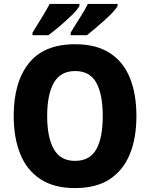

<svg xmlns="http://www.w3.org/2000/svg" viewBox="-20 -951 767 981"><path d="M677 -358Q677 -245 643 -162.5Q609 -80 540 -35Q471 10 363 10Q257 10 187.5 -35Q118 -80 84 -163Q50 -246 50 -359Q50 -530 127 -627.5Q204 -725 364 -725Q471 -725 540.5 -680.5Q610 -636 643.5 -553.5Q677 -471 677 -358ZM221 -358Q221 -249 255 -189Q289 -129 363 -129Q439 -129 472 -188Q505 -247 505 -358Q505 -469 472 -528.5Q439 -588 364 -588Q289 -588 255 -528Q221 -468 221 -358ZM581 -921Q574 -907 555.5 -887.5Q537 -868 513 -846.5Q489 -825 465.5 -805Q442 -785 424 -771H341V-784Q363 -821 389 -861.5Q415 -902 429 -931H581ZM386 -921Q376 -902 348 -874.5Q320 -847 286.5 -818.5Q253 -790 227 -771H146V-784Q169 -821 194 -862Q219 -903 234 -931H386Z"/></svg>

Font: Noto Sans Ethiopic SemiCondensed ExtraBold
Style: Regular
Weight: 800
Width: 4
Designer: Monotype Design Team
Foundry: Monotype Imaging Inc.
Version: Version 2.102; ttfautohint (v1.8.4.7-5d5b)